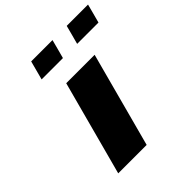

<svg xmlns="http://www.w3.org/2000/svg" viewBox="-230 -1035 1194 1194"><g transform="rotate(-45 367.0 -437.5)"><path d="M125 0H375Q402.8 -104 458.7 -312.3Q514.6 -520.5 542.5 -625H292.5Q264.6 -520.5 208.7 -312.3Q152.8 -104 125 0ZM513.7 -750H701.2Q707 -771 718 -812.5Q729 -854 734.4 -875H546.9Q541.5 -854 530.5 -812.5Q519.5 -771 513.7 -750ZM201.2 -750H388.7Q394.5 -771 405.5 -812.5Q416.5 -854 421.9 -875H234.4Q229 -854 217.8 -812.5Q206.5 -771 201.2 -750Z"/></g></svg>

Font: Faithful 32x
Style: BoldOblique
Weight: 400
Foundry: Faithful Resource Pack
Version: Version 1.0; January 27, 2023